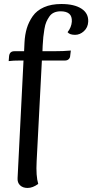

<svg xmlns="http://www.w3.org/2000/svg" viewBox="-20 -762 456 949"><path d="M283.2 -742.2Q347.2 -742.2 382.6 -719.2Q418 -696.3 416 -654.8Q414.6 -626 394.8 -607.9Q375 -589.8 351.1 -589.8Q324.2 -589.8 314 -603Q333 -627 335 -654.8Q336.4 -681.6 322.3 -693.8Q308.1 -706.1 279.8 -706.1Q261.7 -706.1 247.6 -700Q233.4 -693.8 224.4 -680.9Q215.3 -668 209.2 -654.1Q203.1 -640.1 199.5 -618.4Q195.8 -596.7 194.1 -579.3Q192.4 -562 190.9 -536.1L189.9 -508.8H242.2Q295.9 -508.8 330.1 -512.2L327.1 -487.8Q326.7 -476.1 319.6 -469.5Q312.5 -462.9 301.8 -462.9H187L161.1 35.2Q157.2 107.9 168.9 147Q142.1 167 116.2 167Q92.8 167 79.1 153.8Q65.4 140.6 66.9 118.2L96.2 -462.9H83Q43 -462.9 22.9 -460L24.9 -484.9Q27.8 -508.8 50.8 -508.8H99.1L101.1 -551.8Q103 -590.3 112.5 -622.1Q122.1 -653.8 141.8 -682.1Q161.6 -710.4 197.5 -726.3Q233.4 -742.2 283.2 -742.2Z"/></svg>

Font: Arima Madurai Medium
Style: Regular
Weight: 500
Designer: Joana Correia and Natanael Gama
Foundry: NDISCOVER
Version: Version 1.019;PS 001.019;hotconv 1.0.88;makeotf.lib2.5.64775